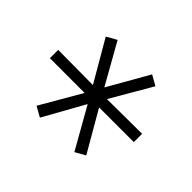

<svg xmlns="http://www.w3.org/2000/svg" viewBox="-98 -851 571 571"><g transform="rotate(-45 187.5 -565.5)"><path d="M351 -638 223 -566 351 -493 333 -461 204 -536 205 -389H170V-535L42 -461L24 -493L153 -566L24 -638L42 -670L170 -596V-742H205L204 -595L333 -670Z"/></g></svg>

Font: mBank Light
Style: Regular
Weight: 300
Designer: Julieta Ulanovsky
Foundry: Julieta Ulanovsky
Version: Version 7.200;PS 007.200;hotconv 1.0.88;makeotf.lib2.5.64775